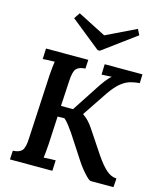

<svg xmlns="http://www.w3.org/2000/svg" viewBox="-136 -1055 969 1154"><g transform="rotate(15 348.0 -478.5)"><path d="M37 0 40 -55Q81 -57 97 -76.5Q113 -96 115 -154L136 -553Q140 -607 145 -637Q128 -637 106 -636Q84 -635 71 -634L74 -700H337L334 -645Q296 -643 279 -625.5Q262 -608 259 -549L250 -390H325L425 -543Q442 -570 462.5 -597.5Q483 -625 500 -638Q484 -637 466.5 -636.5Q449 -636 437 -635L439 -700H674L672 -645Q643 -643 614.5 -635Q586 -627 557 -603.5Q528 -580 495 -532L391 -377Q412 -363 428 -345.5Q444 -328 456 -310L554 -163Q590 -110 620.5 -83Q651 -56 685 -55L681 0H541Q532 0 515 -16.5Q498 -33 479.5 -56Q461 -79 447 -101L349 -251Q335 -271 319 -292Q303 -313 289 -324Q283 -324 270.5 -323.5Q258 -323 247 -323L238 -149Q236 -122 234 -98.5Q232 -75 230 -63Q247 -64 269 -65Q291 -66 304 -66L301 0ZM390 -771H376L190 -920L215 -957L391 -867L577 -957L595 -922Z"/></g></svg>

Font: Lora SemiBold
Style: Italic
Weight: 600
Italic angle: -3°
Designer: Olga Karpushina, Alexei Vanyashin (Cyrillic)
Foundry: Cyreal
Version: Version 3.011; ttfautohint (v1.8.4.7-5d5b)